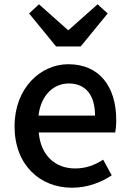

<svg xmlns="http://www.w3.org/2000/svg" viewBox="-20 -864 605 897"><path d="M316 13C388 13 451 -11 502 -45L462 -118C422 -92 380 -77 331 -77C236 -77 170 -140 161 -245H518C521 -258 523 -281 523 -303C523 -459 445 -564 299 -564C170 -564 48 -453 48 -274C48 -93 167 13 316 13ZM160 -324C171 -421 232 -474 301 -474C381 -474 424 -419 424 -324ZM242 -647H357L483 -801L436 -844L301 -724H297L162 -844L116 -801Z"/></svg>

Font: Noto Sans T Chinese Medium
Style: Regular
Weight: 500
Designer: Ryoko NISHIZUKA (kana & ideographs); Paul D. Hunt (Latin, Greek & Cyrillic); Wenlong ZHANG (bopomofo); Sandoll Communica
Foundry: Adobe Systems Incorporated
Version: Version 1.000;PS 1;hotconv 1.0.78;makeotf.lib2.5.61930